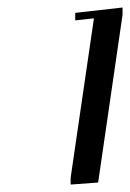

<svg xmlns="http://www.w3.org/2000/svg" viewBox="-20 -896 346 511"><path d="M168 -404.8V-422.9L230 -847.2L180.2 -841.8V-861.8L306.2 -876V-856.9L241.2 -410.2Z"/></svg>

Font: Dehuti
Style: Bold-Italic
Weight: 700
Version: Version 1.2